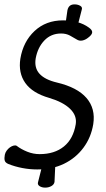

<svg xmlns="http://www.w3.org/2000/svg" viewBox="-33 -767 484 877"><path d="M173 90Q158 90 147.5 83Q137 76 141 64L163 -23H220L216 64Q214 76 201.5 83Q189 90 174 90ZM264 -643 275 -720Q278 -734 286 -740.5Q294 -747 307 -747H308Q322 -747 333.5 -740.5Q345 -734 340 -721L320 -643ZM393 -200Q383 -139 348 -92Q313 -45 259.5 -19Q206 7 137 7Q103 7 69 0.5Q35 -6 5 -18Q-9 -24 -11.5 -34Q-14 -44 -11 -60Q-9 -70 -2.5 -79Q4 -88 12.5 -94Q21 -100 29.5 -102Q38 -104 43 -101Q64 -85 91.5 -74Q119 -63 148 -63Q216 -63 259 -98Q302 -133 313 -200Q319 -239 287 -270Q255 -301 191 -320Q115 -342 82.5 -388Q50 -434 60 -499Q73 -577 125 -625.5Q177 -674 255 -674Q328 -674 373 -641Q387 -631 388 -621.5Q389 -612 377 -601L371 -596Q358 -585 343.5 -582Q329 -579 317 -587Q304 -595 286.5 -604.5Q269 -614 246 -614Q200 -614 169.5 -582Q139 -550 130 -500Q123 -457 147.5 -430Q172 -403 227 -390Q320 -368 362 -319.5Q404 -271 393 -200Z"/></svg>

Font: Winky Sans Light
Style: Italic
Weight: 300
Italic angle: -8.97852°
Designer: Simon Atzbach
Foundry: typofactur
Version: Version 1.205